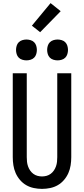

<svg xmlns="http://www.w3.org/2000/svg" viewBox="-20 -1206 540 1234"><path d="M250 8Q224 8 197.5 2.5Q171 -3 148.5 -16Q126 -29 108.5 -49.5Q91 -70 80.5 -94Q70 -118 66 -144Q62 -170 62 -196V-735H152V-196Q152 -181 153.5 -166.5Q155 -152 160 -137.5Q165 -123 173.5 -110.5Q182 -98 194 -89Q206 -80 220.5 -76Q235 -72 250 -72Q265 -72 279.5 -76Q294 -80 306 -89Q318 -98 326.5 -110.5Q335 -123 340 -137.5Q345 -152 346.5 -166.5Q348 -181 348 -196V-735H438V-196Q438 -170 434 -144Q430 -118 419.5 -94Q409 -70 391.5 -49.5Q374 -29 351.5 -16Q329 -3 302.5 2.5Q276 8 250 8ZM350 -818Q337 -818 323.5 -822Q310 -826 300.5 -835.5Q291 -845 287 -858.5Q283 -872 283 -885Q283 -898 287 -911.5Q291 -925 300.5 -934.5Q310 -944 323.5 -948Q337 -952 350 -952Q363 -952 376.5 -948Q390 -944 399.5 -934.5Q409 -925 413 -911.5Q417 -898 417 -885Q417 -872 413 -858.5Q409 -845 399.5 -835.5Q390 -826 376.5 -822Q363 -818 350 -818ZM150 -818Q137 -818 123.5 -822Q110 -826 100.5 -835.5Q91 -845 87 -858.5Q83 -872 83 -885Q83 -898 87 -911.5Q91 -925 100.5 -934.5Q110 -944 123.5 -948Q137 -952 150 -952Q163 -952 176.5 -948Q190 -944 199.5 -934.5Q209 -925 213 -911.5Q217 -898 217 -885Q217 -872 213 -858.5Q209 -845 199.5 -835.5Q190 -826 176.5 -822Q163 -818 150 -818ZM238 -999 185 -1041 305 -1186 370 -1134Z"/></svg>

Font: Iosevka Medium
Style: Regular
Weight: 500
Monospace: yes
Designer: Belleve Invis
Foundry: Belleve Invis
Version: Version 32.5.0; ttfautohint (v1.8.4)